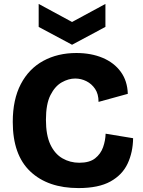

<svg xmlns="http://www.w3.org/2000/svg" viewBox="-20 -944 726 978"><path d="M380 14Q224 14 134.5 -70.5Q45 -155 45 -323Q45 -437 86 -515.5Q127 -594 200.5 -634Q274 -674 369 -674Q444 -674 502.5 -649.5Q561 -625 595 -578.5Q629 -532 631 -466L482 -425Q482 -465 464.5 -491Q447 -517 420 -530.5Q393 -544 363 -544Q329 -544 294.5 -524.5Q260 -505 237 -459.5Q214 -414 214 -334Q214 -256 236.5 -208Q259 -160 298 -137.5Q337 -115 384 -115Q436 -115 464.5 -137.5Q493 -160 505 -194Q517 -228 518 -263L658 -240Q657 -168 630 -110.5Q603 -53 542.5 -19.5Q482 14 380 14ZM177 -924 347 -832 517 -924V-807L347 -716L177 -807Z"/></svg>

Font: Bricolage Grotesque 10pt ExtraBold
Style: Regular
Weight: 800
Designer: Mathieu Triay
Foundry: Atelier Triay
Version: Version 1.000; ttfautohint (v1.8.4.7-5d5b);gftools[0.9.32]